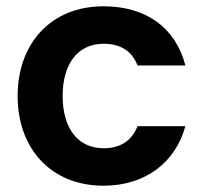

<svg xmlns="http://www.w3.org/2000/svg" viewBox="-20 -582 640 610"><path d="M309 -562C140 -562 36 -442 36 -277C36 -112 140 8 309 8C441 8 537 -65 569 -181H417C398 -134 362 -111 309 -111C228 -111 179 -174 179 -277C179 -380 228 -443 309 -443C363 -443 399 -420 417 -374H569C538 -494 444 -562 309 -562Z"/></svg>

Font: Matrixport Bold
Style: Regular
Weight: 600
Designer: Ninad Kale (Devanagari), Jonny Pinhorn (Latin)
Foundry: Indian Type Foundry
Version: Version 2.000;PS 1.0;hotconv 1.0.79;makeotf.lib2.5.61930; tt